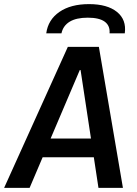

<svg xmlns="http://www.w3.org/2000/svg" viewBox="-45 -914 665 934"><path d="M-25 0 285 -686H436L553 0H434L347 -573H343L99 0ZM112 -149 125 -240H466L453 -149ZM180 -752Q189 -818 244 -856Q299 -894 388 -894Q477 -894 524 -856Q571 -818 562 -752H488Q491 -789 464.5 -808.5Q438 -828 382 -828Q326 -828 294 -808.5Q262 -789 254 -752Z"/></svg>

Font: Chivo Mono Medium Medium
Style: Italic
Weight: 500
Italic angle: -8.05°
Monospace: yes
Version: Version 1.008